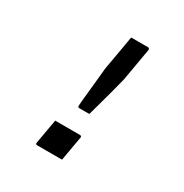

<svg xmlns="http://www.w3.org/2000/svg" viewBox="-164 -830 928 967"><g transform="rotate(30 300.0 -346.5)"><path d="M333 -261H275Q272 -261 270.5 -262Q269 -263 267 -263Q266 -266 266 -271.5Q266 -277 268 -299Q270 -321 275 -368Q280 -415 288 -499L304 -590Q309 -618 313.5 -645Q318 -672 323 -700Q345 -700 367.5 -700Q390 -700 421 -700Q424 -700 426 -698.5Q428 -697 429 -695Q430 -693 430 -689L397 -499Q387 -459 376.5 -419.5Q366 -380 355 -340.5Q344 -301 333 -261ZM329 7Q307 7 282 7Q257 7 232 7Q207 7 184 7Q181 7 178.5 5.5Q176 4 175.5 1.5Q175 -1 176 -4L201 -146Q223 -146 248.5 -146Q274 -146 298.5 -146Q323 -146 345 -146Q349 -146 351 -144.5Q353 -143 354 -141Q355 -139 354 -135Z"/></g></svg>

Font: RecMonoLinear Nerd Font Mono
Style: Italic
Weight: 400
Italic angle: -10°
Monospace: yes
Version: Version 1.085; ttfautohint (v1.8.4.7-5d5b);Nerd Fonts 3.2.1